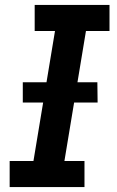

<svg xmlns="http://www.w3.org/2000/svg" viewBox="-20 -755 472 775"><path d="M19 0H321V-105H240L327 -630H422V-735H120V-630H202L115 -105H19ZM72 -341H374L373 -423H72Z"/></svg>

Font: Iosevka Sparkle
Style: Bold Italic
Weight: 700
Italic angle: -9°
Designer: Belleve Invis
Foundry: Belleve Invis
Version: Version 4.5.0; ttfautohint (v1.8.3)